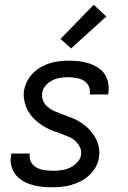

<svg xmlns="http://www.w3.org/2000/svg" viewBox="-20 -785 540 813"><path d="M199 8Q177 8 155.5 5.5Q134 3 113.5 -3Q93 -9 75 -20Q57 -31 44.5 -47.5Q32 -64 27.5 -85Q23 -106 27 -128L28 -135H106V-132Q103 -114 111.5 -98.5Q120 -83 135.5 -75Q151 -67 169 -64.5Q187 -62 206 -62Q223 -62 241 -64.5Q259 -67 275.5 -74.5Q292 -82 306 -96.5Q320 -111 323 -128Q326 -146 318.5 -161.5Q311 -177 299 -188Q287 -199 271.5 -205.5Q256 -212 240.5 -218Q225 -224 209 -229.5Q193 -235 178 -243Q163 -251 149.5 -260.5Q136 -270 124.5 -281.5Q113 -293 104 -306.5Q95 -320 89.5 -335.5Q84 -351 81.5 -368Q79 -385 82 -403Q86 -423 95.5 -442Q105 -461 120.5 -476Q136 -491 154.5 -501.5Q173 -512 193 -518Q213 -524 233.5 -526Q254 -528 274 -528Q295 -528 316.5 -525.5Q338 -523 357.5 -516.5Q377 -510 394.5 -499Q412 -488 423 -471.5Q434 -455 438 -434Q442 -413 439 -392L437 -385H359L360 -388Q363 -406 355.5 -421Q348 -436 334 -444Q320 -452 303 -455Q286 -458 268 -458Q252 -458 235 -455.5Q218 -453 202 -445Q186 -437 173.5 -423Q161 -409 159 -392Q156 -374 162.5 -358.5Q169 -343 182 -332Q195 -321 210 -314.5Q225 -308 241 -302Q257 -296 272.5 -290.5Q288 -285 302.5 -277.5Q317 -270 330.5 -260.5Q344 -251 355.5 -239.5Q367 -228 376.5 -214Q386 -200 392 -184.5Q398 -169 400 -152Q402 -135 399 -117Q396 -97 385 -77.5Q374 -58 358 -43Q342 -28 322.5 -18Q303 -8 282.5 -2Q262 4 241 6Q220 8 199 8ZM281 -580 236 -620 377 -765 430 -715Z"/></svg>

Font: Iosevka Term Curly Oblique
Style: Regular
Weight: 400
Italic angle: -9°
Designer: Belleve Invis
Foundry: Belleve Invis
Version: Version 32.3.0